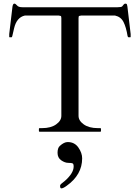

<svg xmlns="http://www.w3.org/2000/svg" viewBox="-20 -728 773 1061"><path d="M195 -16Q195 -20 199 -20H213Q261 -20 290 -40.5Q319 -61 319 -88V-628Q319 -639 315 -640Q311 -641 305 -642H117Q72 -632 58 -572Q50 -540 48.5 -531Q47 -522 43 -522H34Q31 -522 31 -524V-540L49 -692Q52 -708 59 -708Q66 -708 74 -698Q82 -688 104 -688H630Q651 -688 655.5 -693Q660 -698 663.5 -703Q667 -708 673.5 -708Q680 -708 681.5 -703Q683 -698 684 -692L702 -540V-524Q702 -522 699 -522H690Q687 -522 685 -529Q677 -578 662.5 -606.5Q648 -635 616 -642H428Q422 -641 418 -640Q414 -639 414 -628V-88Q414 -61 443 -40.5Q472 -20 520 -20H534Q538 -20 538 -16V-4Q538 0 534 0H199Q195 0 195 -4ZM434 147Q434 238 348 299Q329 313 319 313Q312 313 312 299Q312 292 322.5 284.5Q333 277 338 272Q387 229 387 192Q387 178 381.5 175Q376 172 357.5 172Q339 172 318.5 158Q298 144 298 116.5Q298 89 311 78Q334 57 354 57Q392 57 413 87Q434 117 434 147Z"/></svg>

Font: Cardo
Style: Regular
Weight: 400
Designer: David J. Perry
Foundry: David J. Perry
Version: Version 1.0451